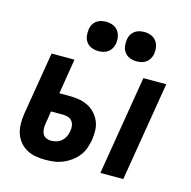

<svg xmlns="http://www.w3.org/2000/svg" viewBox="-109 -856 969 972"><g transform="rotate(15 375.0 -369.5)"><path d="M499 0 585 -520H705L619 0ZM212 8Q186 8 160.5 3.5Q135 -1 113.5 -13Q92 -25 76.5 -44Q61 -63 53.5 -86.5Q46 -110 45.5 -136Q45 -162 49 -188L104 -520H224L194 -336H242Q268 -336 293 -332.5Q318 -329 340.5 -318.5Q363 -308 380 -290.5Q397 -273 407 -250.5Q417 -228 418 -202.5Q419 -177 415 -151Q411 -128 403 -105.5Q395 -83 380 -64Q365 -45 345 -30.5Q325 -16 303 -7Q281 2 258 5Q235 8 212 8ZM215 -93Q230 -93 244.5 -97.5Q259 -102 270.5 -112.5Q282 -123 288.5 -137Q295 -151 297 -166Q300 -179 298 -192.5Q296 -206 288.5 -216.5Q281 -227 268 -231.5Q255 -236 242 -236H177L167 -172Q164 -158 164.5 -143.5Q165 -129 170.5 -117Q176 -105 188.5 -99Q201 -93 215 -93ZM530 -593Q511 -593 494 -599.5Q477 -606 466.5 -620Q456 -634 453.5 -652Q451 -670 454 -689Q456 -702 462.5 -713.5Q469 -725 480 -733Q491 -741 504 -744Q517 -747 530 -747Q548 -747 565 -740.5Q582 -734 592.5 -720Q603 -706 606 -688Q609 -670 606 -651Q603 -638 596.5 -626.5Q590 -615 579 -607Q568 -599 555 -596Q542 -593 530 -593ZM330 -593Q311 -593 294 -599.5Q277 -606 266.5 -620Q256 -634 253.5 -652Q251 -670 254 -689Q256 -702 262.5 -713.5Q269 -725 280 -733Q291 -741 304 -744Q317 -747 330 -747Q348 -747 365 -740.5Q382 -734 392.5 -720Q403 -706 406 -688Q409 -670 406 -651Q403 -638 396.5 -626.5Q390 -615 379 -607Q368 -599 355 -596Q342 -593 330 -593Z"/></g></svg>

Font: Zed Sans Extended
Style: Bold Italic
Weight: 700
Width: 7
Italic angle: -9°
Designer: Belleve Invis
Foundry: Belleve Invis
Version: Version 1.0.0; ttfautohint (v1.8.4)